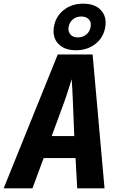

<svg xmlns="http://www.w3.org/2000/svg" viewBox="-39 -1027 659 1047"><path d="M-19 0 276 -730H466L531 0H382L373 -165H199L138 0ZM243 -285H366L359 -461Q358 -499 355.5 -536.5Q353 -574 352 -595Q345 -574 333.5 -537Q322 -500 308 -462ZM375 -753Q312 -753 279 -788Q246 -823 255 -880Q264 -937 308 -972Q352 -1007 415 -1007Q478 -1007 511 -972Q544 -937 535 -880Q526 -823 482 -788Q438 -753 375 -753ZM386 -823Q413 -823 432 -839Q451 -855 455 -880Q460 -906 445.5 -921.5Q431 -937 404 -937Q377 -937 358.5 -921.5Q340 -906 335 -880Q331 -855 345 -839Q359 -823 386 -823Z"/></svg>

Font: JetBrains Mono NL ExtraBold
Style: Italic
Weight: 800
Italic angle: -9°
Monospace: yes
Designer: Philipp Nurullin, Konstantin Bulenkov
Foundry: JetBrains
Version: Version 2.305; ttfautohint (v1.8.4.7-5d5b)